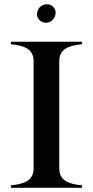

<svg xmlns="http://www.w3.org/2000/svg" viewBox="-20 -900 445 920"><path d="M32 -12V0H373V-12C310 -18 264 -34 264 -93V-607C264 -666 310 -682 373 -688V-700H32V-688C95 -682 141 -666 141 -607V-93C141 -34 95 -18 32 -12ZM244 -824C253 -850 238 -871 217 -878C194 -884 168 -873 160 -847C151 -821 166 -799 188 -793C210 -786 235 -798 244 -824Z"/></svg>

Font: Sprat Medium
Style: Regular
Weight: 500
Designer: Ethan Nakache
Foundry: Collletttivo
Version: Version 2.000;Glyphs 3.2 (3217)